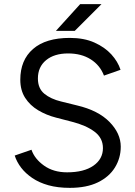

<svg xmlns="http://www.w3.org/2000/svg" viewBox="-20 -895 654 927"><path d="M317 12Q259 12 214 -0.5Q169 -13 136 -35.5Q103 -58 82 -85.5Q61 -113 51 -144L132 -172Q147 -128 192.5 -95.5Q238 -63 304 -63Q385 -63 431 -95Q477 -127 477 -180Q477 -229 436 -259.5Q395 -290 328 -307L251 -327Q204 -339 164.5 -362.5Q125 -386 101.5 -422.5Q78 -459 78 -510Q78 -605 139.5 -658.5Q201 -712 317 -712Q386 -712 436 -689.5Q486 -667 517.5 -632.5Q549 -598 562 -558L482 -530Q463 -580 418 -608.5Q373 -637 309 -637Q242 -637 202.5 -604.5Q163 -572 163 -516Q163 -468 194 -442.5Q225 -417 275 -405L352 -386Q454 -362 508.5 -306.5Q563 -251 563 -187Q563 -132 535 -86.5Q507 -41 452.5 -14.5Q398 12 317 12ZM250 -746 367 -875H470L341 -746Z"/></svg>

Font: Figtree Light
Style: Regular
Weight: 400
Version: Version 2.002